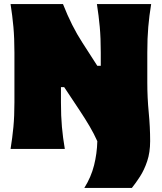

<svg xmlns="http://www.w3.org/2000/svg" viewBox="-20 -733 796 945"><path d="M395 192Q428.5 138.5 443 80.5Q457.5 22.5 459 -38Q442.5 -75 421 -111.5Q399.5 -148 373 -188L296 -304H280V-229Q280 -161 284.8 -108.2Q289.5 -55.5 299 0H32Q41 -55.5 46 -108.2Q51 -161 51 -229V-474Q51 -545.5 46 -600.5Q41 -655.5 32 -713H290Q333 -603.5 385 -524L459 -409H476V-474Q476 -545.5 471 -600.5Q466 -655.5 457 -713H724Q714.5 -655.5 709.8 -600.5Q705 -545.5 705 -474V-327Q705 -252 712 -179.8Q719 -107.5 719 -39Q719 17 704.5 60.2Q690 103.5 669 136Q648 168.5 629 192Z"/></svg>

Font: Commissioner Flair Black
Style: Regular
Weight: 900
Designer: Kostas Bartsokas
Foundry: Kostas Bartsokas
Version: Version 1.000; ttfautohint (v1.8.3)